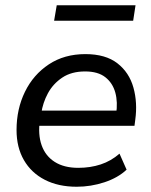

<svg xmlns="http://www.w3.org/2000/svg" viewBox="-20 -702 575 731"><path d="M272 9Q202 9 150.5 -17.5Q99 -44 71 -92.5Q43 -141 43 -207Q43 -287 75 -352.5Q107 -418 166 -457Q225 -496 305 -496Q382 -496 427 -461Q472 -426 488 -368.5Q504 -311 495 -246L492 -223H114L122 -281H440L422 -267Q429 -313 419 -349.5Q409 -386 381 -408Q353 -430 304 -430Q252 -430 217 -406.5Q182 -383 162.5 -347Q143 -311 137 -270L132 -245Q124 -190 138.5 -149Q153 -108 188.5 -85.5Q224 -63 278 -63Q324 -63 363.5 -76Q403 -89 435 -117L462 -56Q429 -25 377.5 -8Q326 9 272 9ZM186 -623 196 -682H496L487 -623Z"/></svg>

Font: Nunito Sans 12pt ExtraLight 12pt Medium
Style: Italic
Weight: 500
Italic angle: -9°
Version: Version 3.101;gftools[0.9.27]